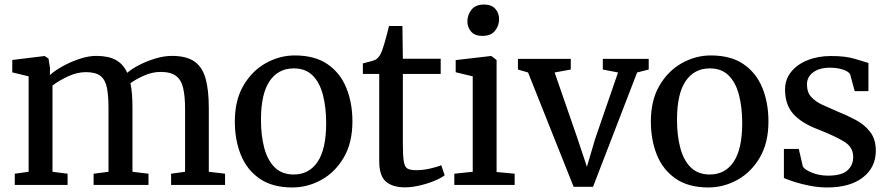

<svg xmlns="http://www.w3.org/2000/svg" viewBox="-20 -814 3914 845"><path d="M45 0V-49.5L106 -58V-478L34 -495.5V-550L176.5 -567.5L193.5 -556L200 -515.5L199.5 -483.5Q221.5 -503.5 256.8 -523Q292 -542.5 331 -555.2Q370 -568 403.5 -568Q457.5 -568 490.2 -549.8Q523 -531.5 540 -493.5Q559 -510.5 591.8 -527.5Q624.5 -544.5 663 -556.2Q701.5 -568 737.5 -568Q799.5 -568 834.8 -544Q870 -520 884.5 -469.5Q899 -419 899 -339V-58L970.5 -49.5V0H733V-49.5L794.5 -58V-335.5Q794.5 -390 786.2 -426Q778 -462 754.8 -479.8Q731.5 -497.5 686.5 -497.5Q650.5 -497.5 613.8 -481.2Q577 -465 554 -447.5Q559 -425 561 -397.5Q563 -370 563 -337.5V-58L633.5 -49.5V0H392V-49.5L457.5 -58V-338Q457.5 -392.5 450.5 -427.8Q443.5 -463 422.2 -479.8Q401 -496.5 357.5 -496.5Q319 -496.5 278.5 -477.5Q238 -458.5 211 -437.5V-58L277.5 -49.5V0Z M1013.5 -279.5Q1013.5 -373 1051.5 -437.8Q1089.5 -502.5 1150 -536.2Q1210.5 -570 1277.5 -570Q1365.5 -570 1421.5 -531.5Q1477.5 -493 1504.2 -427.2Q1531 -361.5 1531 -279.5Q1531 -185.5 1493 -120.8Q1455 -56 1394.5 -22.5Q1334 11 1266.5 11Q1179 11 1123 -27.5Q1067 -66 1040.2 -131.8Q1013.5 -197.5 1013.5 -279.5ZM1273 -46Q1340.5 -46 1378 -102.2Q1415.5 -158.5 1415.5 -272Q1415.5 -340.5 1401.5 -395.2Q1387.5 -450 1356.2 -481.5Q1325 -513 1273 -513Q1204.5 -513 1166.5 -457Q1128.5 -401 1128.5 -287Q1128.5 -217.5 1143 -163Q1157.5 -108.5 1189.2 -77.2Q1221 -46 1273 -46Z M1762 10.5Q1708 10.5 1678.5 -14.8Q1649 -40 1649 -105V-488.5H1577V-535Q1592 -539 1610.8 -543.8Q1629.5 -548.5 1637 -554Q1651.5 -565 1661.5 -591Q1666 -603 1672.2 -624.5Q1678.5 -646 1684 -667.2Q1689.5 -688.5 1692 -699.5H1751L1753 -555.5H1919.5V-488.5H1753V-182Q1753 -127.5 1757.2 -102.8Q1761.5 -78 1774.2 -71.5Q1787 -65 1812.5 -65Q1841 -65 1873.2 -72.2Q1905.5 -79.5 1922 -87L1937 -42.5Q1921.5 -30.5 1892 -18.2Q1862.5 -6 1827.8 2.2Q1793 10.5 1762 10.5Z M2060.5 -58V-478L1985.5 -496V-549.5L2140.5 -567.5H2142.5L2165.5 -550V-57L2245 -49.5V0H1979.5V-49.5ZM2102.5 -656Q2070 -656 2053.5 -674.8Q2037 -693.5 2037 -720Q2037 -748.5 2055 -771.2Q2073 -794 2110 -794H2111Q2143.5 -794 2160 -775Q2176.5 -756 2176.5 -729.5Q2176.5 -701 2158.5 -678.5Q2140.5 -656 2103.5 -656Z M2259.5 -508V-555H2492V-508L2421 -495L2520.5 -207.5L2563 -80L2599.5 -203.5L2700 -495L2633 -508V-555H2835V-508L2784 -495L2590 8H2504.5L2304 -495Z M2844.5 -279.5Q2844.5 -373 2882.5 -437.8Q2920.5 -502.5 2981 -536.2Q3041.5 -570 3108.5 -570Q3196.5 -570 3252.5 -531.5Q3308.5 -493 3335.2 -427.2Q3362 -361.5 3362 -279.5Q3362 -185.5 3324 -120.8Q3286 -56 3225.5 -22.5Q3165 11 3097.5 11Q3010 11 2954 -27.5Q2898 -66 2871.2 -131.8Q2844.5 -197.5 2844.5 -279.5ZM3104 -46Q3171.5 -46 3209 -102.2Q3246.5 -158.5 3246.5 -272Q3246.5 -340.5 3232.5 -395.2Q3218.5 -450 3187.2 -481.5Q3156 -513 3104 -513Q3035.5 -513 2997.5 -457Q2959.5 -401 2959.5 -287Q2959.5 -217.5 2974 -163Q2988.5 -108.5 3020.2 -77.2Q3052 -46 3104 -46Z M3495.5 -158.5 3513.5 -80.5Q3523 -66 3555 -53.5Q3587 -41 3624 -41Q3684 -41 3709.5 -64Q3735 -87 3735 -123.5Q3735 -166.5 3695 -190.8Q3655 -215 3583 -243.5Q3509 -271 3472 -311.8Q3435 -352.5 3435 -420Q3435 -464.5 3461.8 -497.8Q3488.5 -531 3534.5 -549.2Q3580.5 -567.5 3637.5 -567.5Q3702 -567.5 3742.8 -554.8Q3783.5 -542 3802 -537V-413H3741.5L3721.5 -487Q3715 -499.5 3689.5 -507.8Q3664 -516 3634.5 -516Q3587.5 -516.5 3559.5 -496.2Q3531.5 -476 3531.5 -442.5Q3531.5 -407.5 3550.5 -387Q3569.5 -366.5 3599.2 -352.8Q3629 -339 3662 -325Q3706 -307.5 3745.5 -286.5Q3785 -265.5 3809.8 -233.2Q3834.5 -201 3834.5 -150.5Q3834.5 -77.5 3777.8 -33.2Q3721 11 3620.5 11Q3583.5 11 3545.8 3.8Q3508 -3.5 3477.5 -13.2Q3447 -23 3430 -30.5V-158.5Z"/></svg>

Font: Merriweather
Style: Regular
Weight: 400
Designer: Eben Sorkin
Foundry: Eben Sorkin
Version: Version 2.100; ttfautohint (v1.7.19-72a1) -l 8 -r 50 -G 200 